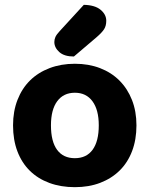

<svg xmlns="http://www.w3.org/2000/svg" viewBox="-20 -760 620 795"><path d="M545 -241Q545 -182 527 -134.5Q509 -87 475.5 -54Q442 -21 395 -3Q348 15 290 15Q232 15 184.5 -2.5Q137 -20 103.5 -53Q70 -86 52 -133.5Q34 -181 34 -241Q34 -299 52.5 -346.5Q71 -394 104.5 -427Q138 -460 185.5 -478Q233 -496 290 -496Q347 -496 394 -478Q441 -460 474.5 -426.5Q508 -393 526.5 -346Q545 -299 545 -241ZM290 -376Q243 -376 217 -341Q191 -306 191 -241Q191 -174 216.5 -139.5Q242 -105 290 -105Q338 -105 363.5 -140Q389 -175 389 -241Q389 -305 363 -340.5Q337 -376 290 -376ZM327 -740Q373 -739 396.5 -719.5Q420 -700 420 -674Q420 -653 411 -639Q402 -625 380 -606L286 -526Q246 -526 225.5 -544.5Q205 -563 205 -586Q205 -597 209.5 -607Q214 -617 227 -631Z"/></svg>

Font: Baloo Da 2
Style: Bold
Weight: 700
Designer: Noopur Datye, Sulekha Rajkumar and Ek Type
Foundry: Ek Type
Version: Version 1.640;hotconv 1.0.111;makeotfexe 2.5.65597; ttfautoh